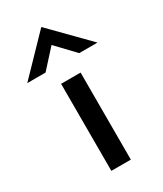

<svg xmlns="http://www.w3.org/2000/svg" viewBox="-207 -724 672 791"><g transform="rotate(-30 129.0 -328.5)"><path d="M173.8 -414.1V0H81.1V-414.1ZM209 -486.3 127 -572.3 48.8 -486.3H-38.1L127 -657.2H127.9L295.9 -486.3Z"/></g></svg>

Font: Josefin Sans CFJ
Style: Regular
Weight: 400
Designer: Santiago Orozco
Foundry: Typemade
Version: Version 2.000